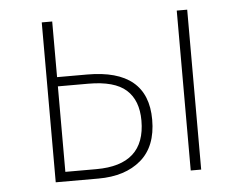

<svg xmlns="http://www.w3.org/2000/svg" viewBox="-43 -571 786 622"><g transform="rotate(-5 350.0 -260.0)"><path d="M246 -339Q443 -339 443 -175Q443 -88 391.5 -44Q340 0 253 0H114V-520H148V-339ZM553 -520H587V0H553ZM249 -31Q408 -31 408 -175Q408 -241 370 -275Q332 -309 247 -309H148V-31Z"/></g></svg>

Font: Fira Sans UltraLight
Style: Regular
Weight: 200
Designer: Carrois Corporate & Edenspiekermann AG
Foundry: Carrois Corporate GbR & Edenspiekermann AG
Version: Version 4.106;PS 004.106;hotconv 1.0.70;makeotf.lib2.5.58329